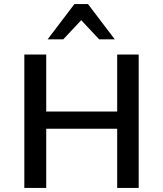

<svg xmlns="http://www.w3.org/2000/svg" viewBox="-20 -927 805 947"><path d="M558 0V-658H664V0ZM100 0V-658H208V0ZM134 -292V-377H631V-292ZM469 -733 365 -844 347 -907H414L546 -733ZM215 -733 347 -907H414L397 -845L292 -733Z"/></svg>

Font: Ysabeau Infant SemiBold
Style: Regular
Weight: 600
Designer: Christian Thalmann (Catharsis Fonts)
Version: Version 2.002; featfreeze: ss01,ss02,lnum